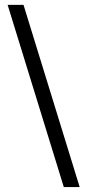

<svg xmlns="http://www.w3.org/2000/svg" viewBox="-20 -718 347 786"><path d="M76.2 -698.2 306.2 47.9H241.2L11.2 -698.2Z"/></svg>

Font: Linux Libertine
Style: Bold
Weight: 700
Designer: Philipp H. Poll
Foundry: Philipp H. Poll
Version: Version 5.0.3